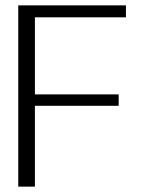

<svg xmlns="http://www.w3.org/2000/svg" viewBox="-20 -695 530 715"><path d="M48 0H110V-301H422V-343.5H110V-630.5H449V-675H48Z"/></svg>

Font: Anybody Light
Style: Regular
Weight: 300
Designer: Tyler Finck
Foundry: Etcetera Type Company
Version: Version 1.111; ttfautohint (v1.8.4)